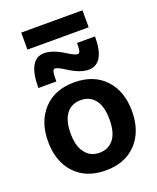

<svg xmlns="http://www.w3.org/2000/svg" viewBox="-166 -1010 916 1119"><g transform="rotate(-20 292.0 -450.0)"><path d="M207 -139.6Q238.3 -97.7 294.4 -97.7Q350.6 -97.7 382.8 -138.7Q415 -179.7 415 -260.7Q415 -341.8 382.8 -382.8Q350.6 -423.8 294.4 -423.8Q238.3 -423.8 206.1 -382.8Q173.8 -341.8 173.8 -260.7Q173.8 -179.7 207 -139.6ZM104.5 -460Q173.8 -534.2 294.4 -534.2Q415 -534.2 484.9 -460Q554.7 -385.7 554.7 -261.2Q554.7 -136.7 484.9 -62.5Q415 11.7 294.4 11.7Q173.8 11.7 104 -62.5Q34.2 -136.7 34.2 -261.2Q34.2 -385.7 104.5 -460ZM311.5 -709Q353.5 -681.6 372.1 -681.6Q379.9 -681.6 384.8 -692.4Q389.6 -703.1 389.6 -744.1H501Q501 -574.2 400.4 -574.2Q347.7 -574.2 277.3 -620.1Q233.4 -648.4 216.8 -648.4Q208 -648.4 203.6 -635.3Q199.2 -622.1 199.2 -574.2H87.9Q87.9 -753.9 188.5 -753.9Q239.3 -753.9 311.5 -709ZM104.5 -806.6V-912.1H484.4V-806.6Z"/></g></svg>

Font: Gen Shin Gothic Bold
Style: Bold
Weight: 700
Designer: [Source Han Sans]
Ryoko NISHIZUKA  (kana & ideographs); Paul D. Hunt (Latin, Greek & Cyrillic); Wenlong ZHANG  (bopomofo
Version: Version 1.002.20150607